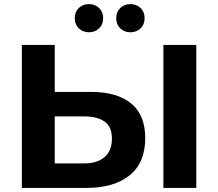

<svg xmlns="http://www.w3.org/2000/svg" viewBox="-20 -920 1068 940"><path d="M87 0V-700H248V-470H426Q553 -470 622 -413.5Q691 -357 691 -244Q691 -123 614.5 -61.5Q538 0 403 0ZM248 -120H394Q456 -120 492 -151Q528 -182 528 -241Q528 -299 492.5 -324.5Q457 -350 394 -350H248ZM780 0V-700H941V0ZM416 -762Q386 -762 366 -781Q346 -800 346 -831Q346 -862 366 -881Q386 -900 416 -900Q445 -900 465 -881Q485 -862 485 -831Q485 -800 465 -781Q445 -762 416 -762ZM618 -762Q589 -762 569 -781Q549 -800 549 -831Q549 -862 569 -881Q589 -900 618 -900Q648 -900 668 -881Q688 -862 688 -831Q688 -800 668 -781Q648 -762 618 -762Z"/></svg>

Font: Montserrat
Style: Bold
Weight: 700
Designer: Julieta Ulanovsky
Foundry: Julieta Ulanovsky
Version: Version 9.000; ttfautohint (v1.8.4.7-5d5b)